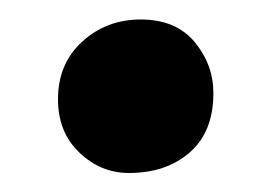

<svg xmlns="http://www.w3.org/2000/svg" viewBox="-20 -174 286 202"><path d="M115.5 8Q86 8 63.5 -13.5Q41 -35 41 -69.5Q41 -107 66.5 -130.2Q92 -153.5 128 -153.5Q165 -153.5 184.8 -129.8Q204.5 -106 204.5 -76Q204.5 -35.5 179.8 -13.8Q155 8 115.5 8Z"/></svg>

Font: Merriweather 120pt Black
Style: Regular
Weight: 900
Designer: Eben Sorkin
Foundry: Eben Sorkin
Version: Version 2.100